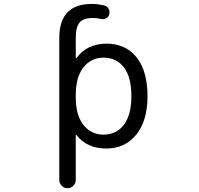

<svg xmlns="http://www.w3.org/2000/svg" viewBox="-20 -785 1040 1001"><path d="M665 -283.2Q665 -381.8 626.5 -433.1Q587.9 -484.4 519.5 -484.4Q455.1 -484.4 415 -433.6Q375 -382.8 375 -290V-276.4Q375 -183.6 415.5 -133.3Q456.1 -83 519.5 -83Q586.9 -83 626 -134.8Q665 -186.5 665 -283.2ZM289.1 153.3V-586.9Q289.1 -764.6 459 -764.6Q489.3 -764.6 522.5 -756.8Q538.1 -753.9 545.9 -740.2Q553.7 -726.6 549.8 -710.9Q545.9 -696.3 532.7 -689.5Q519.5 -682.6 504.9 -686.5Q483.4 -691.4 464.8 -691.4Q415 -691.4 395 -668Q375 -644.5 375 -586.9V-484.4Q375 -482.4 376.5 -481.9Q377.9 -481.4 378.9 -482.4Q432.6 -556.6 535.2 -557.6Q634.8 -557.6 691.9 -486.3Q749 -415 749 -283.2Q749 -155.3 690.4 -83Q631.8 -10.7 535.2 -10.7Q432.6 -10.7 378.9 -81.1Q377.9 -82 376.5 -81.5Q375 -81.1 375 -80.1V153.3Q375 170.9 362.3 183.6Q349.6 196.3 332 196.3Q314.5 196.3 301.8 183.6Q289.1 170.9 289.1 153.3Z"/></svg>

Font: Rounded Mgen+ 1mn regular
Style: Regular
Weight: 400
Designer: [Source Han Sans]
Ryoko NISHIZUKA  (kana & ideographs); Paul D. Hunt (Latin, Greek & Cyrillic); Wenlong ZHANG  (bopomofo
Version: Version 1.059.20150602